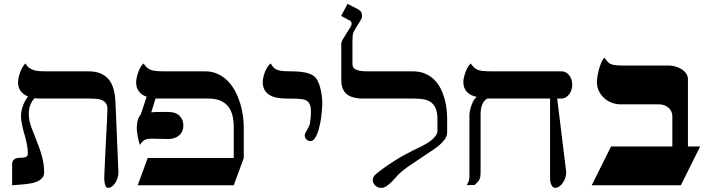

<svg xmlns="http://www.w3.org/2000/svg" viewBox="-20 -939 3622 973"><path d="M192.4 -439.5Q183.1 -439.5 173.8 -439.9Q164.6 -440.4 155.3 -441.4Q140.6 -425.8 133.3 -406Q126 -386.2 126 -365.2Q126 -347.2 128.4 -332.5Q130.9 -317.9 135.5 -303.7Q140.1 -289.6 146.5 -273.9Q152.8 -258.3 160.6 -238.3Q169.4 -215.3 177.2 -194.6Q185.1 -173.8 190.9 -152.8Q196.8 -131.8 200.2 -110.6Q203.6 -89.4 203.6 -65.9Q203.6 -49.8 195.6 -39.3Q187.5 -28.8 174.6 -22Q161.6 -15.1 144.8 -11.5Q127.9 -7.8 109.9 -5.9Q91.8 -3.9 74 -2.7Q56.2 -1.5 41.5 0V-106.4Q41.5 -139.2 80.1 -139.2Q98.6 -139.2 109.9 -143.1Q121.1 -147 121.1 -160.2Q121.1 -183.6 116.5 -206.8Q111.8 -230 105.5 -252.4Q102.5 -262.2 99.1 -274.7Q95.7 -287.1 93 -300.3Q90.3 -313.5 88.4 -325.9Q86.4 -338.4 86.4 -348.6Q86.4 -374.5 95.2 -400.4Q104 -426.3 122.1 -450.2Q100.1 -458.5 86.2 -475.3Q72.3 -492.2 71.3 -522.5Q71.8 -538.6 76.9 -556.9Q82 -575.2 90.3 -591.3Q94.7 -600.1 99.4 -606.7Q104 -613.3 109.4 -617.2Q117.2 -602.5 128.4 -594.7Q139.6 -586.9 153.1 -583Q166.5 -579.1 181.4 -578.4Q196.3 -577.6 211.4 -577.6H427.2Q464.4 -577.6 490 -566.7Q515.6 -555.7 532 -535.2Q548.3 -514.6 556.2 -484.9Q564 -455.1 565.4 -417L580.1 -65.4Q579.6 -49.3 575 -34.9Q570.3 -20.5 562.7 -9.8Q555.2 1 545.7 7.1Q536.1 13.2 526.4 13.2Q522 13.2 518.6 9Q515.1 4.9 512.9 -2Q510.7 -8.8 509.5 -17.6Q508.3 -26.4 508.3 -35.2Q508.3 -43 509.3 -67.6Q510.3 -92.3 512 -126Q513.7 -159.7 515.6 -198.5Q517.6 -237.3 519.5 -273.9Q521.5 -310.5 522.7 -341.3Q523.9 -372.1 524.4 -389.2Q523.9 -406.2 516.4 -416.3Q508.8 -426.3 497.1 -431.4Q485.4 -436.5 470.7 -438Q456.1 -439.5 441.4 -439.5Z M1215.3 -138.2 1164.6 0H677.7L728.5 -138.2H1164.6V-293.9Q1164.6 -369.6 1132.1 -404.5Q1099.6 -439.5 1038.1 -439.5H768.1L746.6 -369.6Q751.5 -370.1 756.6 -370.6Q761.7 -371.1 771 -371.3Q780.3 -371.6 794.9 -371.6Q809.6 -371.6 833 -371.6Q870.1 -371.6 889.6 -352.5Q909.2 -333.5 909.2 -302.7Q909.2 -273.4 890.1 -255.1Q871.1 -236.8 836.4 -234.4Q806.6 -234.4 785.6 -235.4Q764.6 -236.3 750 -236.3Q738.3 -236.3 729.5 -235.1Q720.7 -233.9 713.9 -230.2Q707 -226.6 701.2 -220.5Q695.3 -214.4 689 -204.1Q686 -212.9 683.1 -224.4Q680.2 -235.8 678 -247.6Q675.8 -259.3 674.6 -270.3Q673.3 -281.2 673.3 -288.6Q673.3 -337.9 693.4 -358.9L723.1 -448.7Q669.9 -467.8 669.9 -522Q669.9 -531.7 672.9 -545.9Q675.8 -560.1 680.9 -574Q686 -587.9 692.9 -599.9Q699.7 -611.8 707.5 -617.2Q715.8 -605.5 723.4 -597.9Q731 -590.3 741.5 -585.9Q752 -581.5 767.8 -579.6Q783.7 -577.6 809.1 -577.6H1018.1Q1054.2 -577.6 1083 -564.5Q1111.8 -551.3 1133.8 -529.1Q1155.8 -506.8 1171.1 -478Q1186.5 -449.2 1196.3 -418Q1206.1 -386.7 1210.7 -355Q1215.3 -323.2 1215.3 -295.9Z M1551.3 -224.1Q1541 -224.1 1532.7 -232.9Q1524.4 -241.7 1524.4 -251Q1524.4 -258.3 1528.1 -265.9Q1531.7 -273.4 1536.4 -281.5Q1541 -289.6 1545.2 -297.9Q1549.3 -306.2 1550.8 -314Q1552.7 -326.2 1554.2 -341.8Q1555.7 -357.4 1555.7 -377Q1555.7 -401.9 1546.4 -416.7Q1537.1 -431.6 1513.7 -436Q1509.3 -436.5 1503.2 -437.3Q1497.1 -438 1487.8 -438.5Q1478.5 -439 1465.1 -439.2Q1451.7 -439.5 1432.6 -439.5Q1407.7 -439.5 1385.5 -443.4Q1363.3 -447.3 1346.9 -457Q1330.6 -466.8 1321 -482.9Q1311.5 -499 1311.5 -523.9Q1311.5 -534.2 1314.7 -548.1Q1317.9 -562 1323.2 -575.7Q1328.6 -589.4 1336.2 -600.8Q1343.8 -612.3 1352.1 -617.2Q1358.9 -605 1366 -597.4Q1373 -589.8 1383.8 -585.4Q1394.5 -581.1 1410.6 -579.3Q1426.8 -577.6 1451.7 -577.6Q1482.4 -577.6 1505.1 -575Q1527.8 -572.3 1543.7 -567.1Q1559.6 -562 1569.8 -554.2Q1580.1 -546.4 1586.4 -535.6Q1592.8 -524.9 1597.9 -510.3Q1603 -495.6 1606.4 -479.2Q1609.9 -462.9 1611.6 -445.6Q1613.3 -428.2 1613.3 -411.6Q1613.3 -410.2 1612.8 -400.9Q1612.3 -391.6 1611.1 -377.9Q1609.9 -364.3 1607.9 -347.4Q1606 -330.6 1602.3 -313Q1598.6 -295.4 1593.8 -278.8Q1588.9 -262.2 1582 -249Q1575.7 -237.3 1569.1 -230.7Q1562.5 -224.1 1551.3 -224.1Z M2246.1 -269.5Q2246.1 -250.5 2234.4 -233.6Q2222.7 -216.8 2205.3 -202.4Q2188 -188 2168.5 -175.5Q2148.9 -163.1 2133.8 -152.3Q2101.6 -129.9 2065.2 -106.2Q2028.8 -82.5 1999.5 -55.2Q1992.2 -48.3 1982.4 -36.6Q1972.7 -24.9 1961.2 -13.9Q1949.7 -2.9 1937.3 5.1Q1924.8 13.2 1912.1 13.2Q1903.3 13.2 1895.5 10Q1887.7 6.8 1881.8 1.2Q1876 -4.4 1872.6 -11.5Q1869.1 -18.6 1869.1 -26.4Q1869.1 -43.5 1886.2 -57.6Q1923.3 -88.4 1978 -123.3Q2032.7 -158.2 2108.9 -193.8Q2120.1 -199.2 2135.3 -207.8Q2150.4 -216.3 2164.1 -226.8Q2177.7 -237.3 2187.3 -250.2Q2196.8 -263.2 2196.8 -277.3V-334.5Q2196.8 -366.2 2189 -386.7Q2181.2 -407.2 2166.3 -418.9Q2151.4 -430.7 2129.6 -435.1Q2107.9 -439.5 2079.6 -439.5H1821.3Q1763.7 -439.5 1736.6 -462.4Q1709.5 -485.4 1709.5 -534.2V-715.3Q1709.5 -726.6 1716.6 -738.8Q1723.6 -751 1735.8 -770Q1748.5 -790 1755.1 -800.3Q1761.7 -810.5 1761.7 -819.8Q1761.7 -830.1 1752.4 -835L1709 -858.4L1741.2 -919.4L1792.5 -893.1Q1814.9 -882.3 1814.9 -859.4Q1814.9 -846.7 1806.6 -835Q1793 -814 1784.4 -799.6Q1775.9 -785.2 1772 -776.9Q1768.1 -768.6 1767.1 -756.6Q1766.1 -744.6 1766.1 -728V-615.7Q1766.1 -607.4 1769 -600.3Q1772 -593.3 1780.3 -588.1Q1788.6 -583 1803.5 -580.3Q1818.4 -577.6 1841.8 -577.6H2070.8Q2106.4 -577.6 2133.5 -566.2Q2160.6 -554.7 2180.2 -535.6Q2199.7 -516.6 2212.4 -491.7Q2225.1 -466.8 2232.7 -439.7Q2240.2 -412.6 2243.2 -385.5Q2246.1 -358.4 2246.1 -334.5Z M2767.6 -439.5H2449.2Q2415.5 -420.4 2415.5 -358.4V-66.9Q2415.5 -52.7 2414.1 -43.9Q2412.6 -35.2 2409.2 -28.6Q2405.8 -22 2399.9 -15.9Q2394 -9.8 2384.8 -1H2345.2Q2349.6 -8.8 2352.3 -14.2Q2355 -19.5 2356.4 -24.4Q2357.9 -29.3 2358.4 -35.4Q2358.9 -41.5 2358.9 -51.3V-357.4Q2358.9 -365.7 2361.8 -379.2Q2364.7 -392.6 2369.6 -406.2Q2374.5 -419.9 2381.3 -431.4Q2388.2 -442.9 2396.5 -447.8Q2328.1 -462.4 2328.1 -523.9Q2328.1 -533.7 2331.3 -547.4Q2334.5 -561 2339.6 -575Q2344.7 -588.9 2351.6 -600.3Q2358.4 -611.8 2365.7 -617.2Q2374 -605.5 2381.6 -597.9Q2389.2 -590.3 2399.9 -585.7Q2410.6 -581.1 2426.5 -579.3Q2442.4 -577.6 2467.8 -577.6H2823.2Q2837.4 -577.6 2847.9 -571.8Q2858.4 -565.9 2865.5 -556.4Q2872.6 -546.9 2876.2 -534.7Q2879.9 -522.5 2879.9 -509.8Q2879.9 -497.1 2876.2 -484.6Q2872.6 -472.2 2865.2 -462.2Q2857.9 -452.1 2847.4 -445.8Q2836.9 -439.5 2823.2 -439.5H2803.7L2849.6 -65.4Q2849.1 -49.3 2843.8 -34.9Q2838.4 -20.5 2830.3 -9.8Q2822.3 1 2812.3 7.1Q2802.2 13.2 2792.5 13.2Q2783.2 13.2 2775.4 0Q2767.6 -13.2 2767.6 -35.2Z M3528.3 -196.8 3430.2 0H2978.5L3076.7 -196.8H3387.2V-350.1Q3387.2 -363.3 3381.8 -374.5Q3376.5 -385.7 3367.2 -393.6Q3357.9 -401.4 3345.9 -405.8Q3334 -410.2 3320.3 -410.2H3126Q3101.6 -410.2 3079.6 -418.7Q3057.6 -427.2 3041 -442.6Q3024.4 -458 3014.6 -478.5Q3004.9 -499 3004.9 -523.4Q3004.9 -533.7 3007.8 -552.2Q3010.7 -570.8 3016.1 -589.8Q3021.5 -608.9 3028.3 -624.8Q3035.2 -640.6 3043.5 -646.5Q3051.8 -634.8 3058.3 -627Q3064.9 -619.1 3074.7 -614.7Q3084.5 -610.4 3099.9 -608.6Q3115.2 -606.9 3141.1 -606.9H3369.1Q3385.3 -606.9 3402.3 -602.3Q3419.4 -597.7 3433.8 -588.6Q3448.2 -579.6 3457.3 -566.4Q3466.3 -553.2 3466.3 -535.6V-196.8Z"/></svg>

Font: Cardo
Style: Bold
Weight: 700
Designer: David J. Perry
Foundry: David J. Perry
Version: Version 1.0011